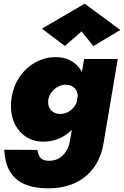

<svg xmlns="http://www.w3.org/2000/svg" viewBox="-20 -781 675 1045"><path d="M3 34Q6 100 31 147Q56 194 108.5 219Q161 244 244 244Q324 244 387 215.5Q450 187 491 130.5Q532 74 545 -10L621 -460H438L360 -11Q355 18 340 42Q325 66 302 80Q279 94 248 94Q228 94 214.5 88Q201 82 194 69Q187 56 184 35ZM42 -241Q34 -174 54 -122Q74 -70 116.5 -40Q159 -10 217 -10Q262 -10 301.5 -27Q341 -44 372 -75.5Q403 -107 423 -149Q443 -191 449 -240Q455 -288 447 -329.5Q439 -371 418 -402.5Q397 -434 363 -452Q329 -470 283 -470Q225 -470 173 -441.5Q121 -413 86 -361.5Q51 -310 42 -241ZM243 -239Q247 -262 261.5 -280.5Q276 -299 297.5 -310Q319 -321 341 -320Q356 -319 368.5 -313.5Q381 -308 389.5 -297.5Q398 -287 401.5 -273Q405 -259 402 -241Q399 -223 389.5 -208Q380 -193 366.5 -182Q353 -171 337 -165.5Q321 -160 305 -161Q283 -162 268 -172Q253 -182 246.5 -199.5Q240 -217 243 -239ZM424 -610 488 -530 635 -618 441 -761 208 -625 333 -531Z"/></svg>

Font: Jost Black
Style: Italic
Weight: 900
Italic angle: -5°
Version: Version 3.710